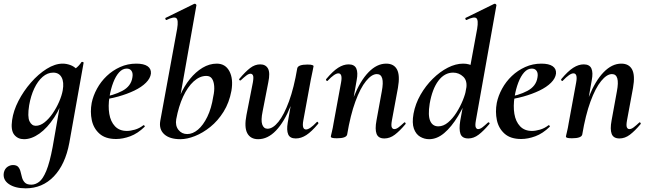

<svg xmlns="http://www.w3.org/2000/svg" viewBox="-48 -746 3534 1047"><path d="M92 281Q34 281 0 257.5Q-34 234 -27 195Q-22 174 -7.5 164Q7 154 23 154Q43 154 52 165Q61 176 64.5 192Q68 208 72.5 223.5Q77 239 88 250Q99 261 123 261Q145 261 165.5 245.5Q186 230 204.5 185.5Q223 141 239 56L289 -229L310 -246Q286 -164 248 -106Q210 -48 167 -17.5Q124 13 83 13Q49 13 29.5 -11.5Q10 -36 18 -91Q25 -142 52.5 -195.5Q80 -249 120.5 -295.5Q161 -342 206.5 -370.5Q252 -399 294 -399Q314 -399 335 -391.5Q356 -384 371.5 -367.5Q387 -351 389 -324L329 -357Q346 -359 364.5 -373Q383 -387 396 -407Q398 -410 403.5 -408Q409 -406 408 -404L330 33Q308 151 245.5 216Q183 281 92 281ZM147 -60Q171 -60 195 -79Q219 -98 239.5 -128Q260 -158 274.5 -191.5Q289 -225 294 -253Q302 -298 288 -324Q274 -350 242 -350Q211 -350 184.5 -327Q158 -304 139 -264Q120 -224 111 -172Q101 -109 113 -84.5Q125 -60 147 -60Z M585 12Q527 12 494.5 -17Q462 -46 452.5 -91Q443 -136 452 -185Q460 -224 481 -262.5Q502 -301 534 -331.5Q566 -362 607 -380.5Q648 -399 695 -399Q736 -399 756.5 -385Q777 -371 775 -345Q772 -319 748 -295Q724 -271 684.5 -252Q645 -233 596.5 -219.5Q548 -206 498 -201L500 -214Q571 -225 619 -250.5Q667 -276 674 -324Q678 -346 669.5 -359Q661 -372 643 -372Q620 -372 601.5 -351.5Q583 -331 569.5 -296Q556 -261 549 -218Q541 -167 548 -125Q555 -83 579 -57.5Q603 -32 644 -32Q663 -32 687.5 -39Q712 -46 734 -63Q736 -65 739.5 -61Q743 -57 741 -55Q703 -18 662.5 -3Q622 12 585 12Z M936 13Q877 13 847.5 -14Q818 -41 826 -87L918 -589Q926 -637 913.5 -647Q901 -657 860 -637Q856 -636 854 -642Q852 -648 856 -649L1011 -725Q1016 -727 1020 -723Q1024 -719 1023 -717L913 -96Q907 -61 925 -38Q943 -15 973 -15Q1003 -15 1031.5 -39Q1060 -63 1082.5 -109Q1105 -155 1115 -220Q1122 -251 1120 -276.5Q1118 -302 1108 -317Q1098 -332 1077 -332Q1041 -332 1008 -302Q975 -272 950.5 -219Q926 -166 913 -96L902 -116Q911 -173 933.5 -224.5Q956 -276 987.5 -315Q1019 -354 1056.5 -376.5Q1094 -399 1134 -399Q1181 -399 1203 -357.5Q1225 -316 1214 -251Q1202 -186 1171 -136.5Q1140 -87 1099 -54Q1058 -21 1015 -4Q972 13 936 13Z M1360 13Q1318 13 1300.5 -19.5Q1283 -52 1296 -119L1331 -297Q1336 -326 1331.5 -335Q1327 -344 1318 -344Q1308 -344 1295 -334Q1282 -324 1266 -309Q1262 -305 1258 -309Q1254 -313 1258 -317Q1290 -355 1316 -375Q1342 -395 1371 -395Q1401 -395 1413.5 -372Q1426 -349 1415 -297L1384 -138Q1374 -90 1382 -67Q1390 -44 1411 -44Q1440 -44 1470.5 -82Q1501 -120 1528 -193.5Q1555 -267 1573 -374L1591 -373Q1572 -255 1537 -168Q1502 -81 1457 -34Q1412 13 1360 13ZM1565 9Q1533 9 1523.5 -13.5Q1514 -36 1521 -77L1573 -374Q1578 -394 1629 -394Q1649 -394 1655.5 -391Q1662 -388 1662 -386Q1662 -382 1657 -360Q1652 -338 1647 -312L1606 -89Q1597 -40 1621 -40Q1631 -40 1645.5 -50Q1660 -60 1679 -80Q1682 -84 1686 -79.5Q1690 -75 1687 -71Q1651 -28 1622.5 -9.5Q1594 9 1565 9Z M2048 9Q2015 9 2005.5 -16Q1996 -41 2005 -89L2034 -248Q2052 -342 2007 -342Q1979 -342 1948 -304Q1917 -266 1890 -192.5Q1863 -119 1845 -12L1827 -13Q1847 -132 1881.5 -218.5Q1916 -305 1961.5 -352Q2007 -399 2058 -399Q2100 -399 2117 -367Q2134 -335 2122 -267L2089 -89Q2084 -61 2088.5 -51.5Q2093 -42 2102 -42Q2113 -42 2126 -52Q2139 -62 2155 -77Q2158 -81 2162 -77Q2166 -73 2163 -69Q2132 -32 2105 -11.5Q2078 9 2048 9ZM1789 8Q1770 8 1763 5.5Q1756 3 1756 0Q1756 -4 1761.5 -26Q1767 -48 1771 -74L1812 -297Q1821 -346 1797 -346Q1787 -346 1772.5 -336Q1758 -326 1739 -306Q1736 -302 1732 -306.5Q1728 -311 1731 -315Q1767 -358 1796 -376.5Q1825 -395 1853 -395Q1885 -395 1895 -372.5Q1905 -350 1897 -309L1845 -12Q1840 8 1789 8Z M2292 13Q2266 13 2243 -0.5Q2220 -14 2209 -44.5Q2198 -75 2207 -126Q2217 -180 2245 -229Q2273 -278 2312 -316.5Q2351 -355 2394 -377Q2437 -399 2478 -399Q2511 -399 2536.5 -383Q2562 -367 2564 -332L2514 -246Q2485 -171 2449.5 -112.5Q2414 -54 2374.5 -20.5Q2335 13 2292 13ZM2342 -57Q2370 -57 2395.5 -78.5Q2421 -100 2441.5 -132.5Q2462 -165 2476 -199.5Q2490 -234 2494 -260Q2502 -305 2478.5 -327.5Q2455 -350 2423 -350Q2376 -350 2342.5 -305.5Q2309 -261 2295 -180Q2285 -116 2298 -86.5Q2311 -57 2342 -57ZM2506 9Q2472 9 2463 -16Q2454 -41 2462 -89L2554 -589Q2562 -637 2549.5 -647Q2537 -657 2496 -637Q2492 -636 2490 -642Q2488 -648 2492 -649L2647 -725Q2652 -727 2656 -723Q2660 -719 2659 -717L2547 -89Q2542 -61 2546.5 -51.5Q2551 -42 2559 -42Q2570 -42 2583 -52Q2596 -62 2612 -77Q2616 -81 2620 -77Q2624 -73 2620 -69Q2589 -32 2562 -11.5Q2535 9 2506 9Z M2794 12Q2736 12 2703.5 -17Q2671 -46 2661.5 -91Q2652 -136 2661 -185Q2669 -224 2690 -262.5Q2711 -301 2743 -331.5Q2775 -362 2816 -380.5Q2857 -399 2904 -399Q2945 -399 2965.5 -385Q2986 -371 2984 -345Q2981 -319 2957 -295Q2933 -271 2893.5 -252Q2854 -233 2805.5 -219.5Q2757 -206 2707 -201L2709 -214Q2780 -225 2828 -250.5Q2876 -276 2883 -324Q2887 -346 2878.5 -359Q2870 -372 2852 -372Q2829 -372 2810.5 -351.5Q2792 -331 2778.5 -296Q2765 -261 2758 -218Q2750 -167 2757 -125Q2764 -83 2788 -57.5Q2812 -32 2853 -32Q2872 -32 2896.5 -39Q2921 -46 2943 -63Q2945 -65 2948.5 -61Q2952 -57 2950 -55Q2912 -18 2871.5 -3Q2831 12 2794 12Z M3330 9Q3297 9 3287.5 -16Q3278 -41 3287 -89L3316 -248Q3334 -342 3289 -342Q3261 -342 3230 -304Q3199 -266 3172 -192.5Q3145 -119 3127 -12L3109 -13Q3129 -132 3163.5 -218.5Q3198 -305 3243.5 -352Q3289 -399 3340 -399Q3382 -399 3399 -367Q3416 -335 3404 -267L3371 -89Q3366 -61 3370.5 -51.5Q3375 -42 3384 -42Q3395 -42 3408 -52Q3421 -62 3437 -77Q3440 -81 3444 -77Q3448 -73 3445 -69Q3414 -32 3387 -11.5Q3360 9 3330 9ZM3071 8Q3052 8 3045 5.5Q3038 3 3038 0Q3038 -4 3043.5 -26Q3049 -48 3053 -74L3094 -297Q3103 -346 3079 -346Q3069 -346 3054.5 -336Q3040 -326 3021 -306Q3018 -302 3014 -306.5Q3010 -311 3013 -315Q3049 -358 3078 -376.5Q3107 -395 3135 -395Q3167 -395 3177 -372.5Q3187 -350 3179 -309L3127 -12Q3122 8 3071 8Z"/></svg>

Font: Cormorant Infant Light
Style: Bold Italic
Weight: 700
Italic angle: -10°
Version: Version 4.001